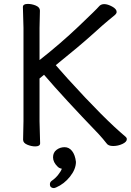

<svg xmlns="http://www.w3.org/2000/svg" viewBox="-20 -737 670 981"><path d="M255 224Q247 224 241 219.5Q235 215 235 204Q235 194 244 187Q262 175 276.5 157Q291 139 296 125Q294 124 291 124Q280 121 275 115Q251 92 251 67Q251 42 269 28.5Q287 15 310 15Q333 15 348.5 35Q364 55 368 90Q368 127 338 165Q308 203 266 221Q258 224 256.5 224Q255 224 255 224ZM185 -5Q185 11 160 11Q141 11 121 3Q98 -6 98 -23L100 -118V-595L97 -701Q97 -717 122 -717Q142 -717 162 -709Q184 -700 184 -683L182 -594V-430Q289 -514 382 -602.5Q475 -691 485 -703.5Q495 -716 512.5 -716Q530 -716 553 -703.5Q576 -691 576 -676Q576 -668 565.5 -659Q555 -650 535 -634Q515 -618 452 -561Q389 -504 265 -404Q270 -399 283 -383.5Q296 -368 326 -335Q513 -129 622 -38Q628 -33 628 -26Q628 -12 605.5 -1.5Q583 9 558 9Q533 9 524 -5Q507 -27 485 -51Q306 -237 205 -355L182 -336V-117Z"/></svg>

Font: Moon Stars Kai
Style: Bold
Weight: 700
Designer: GuiWonder
Version: Version 1.101